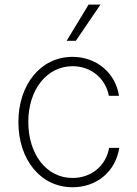

<svg xmlns="http://www.w3.org/2000/svg" viewBox="-20 -800 594 832"><path d="M294.4 11.4C400.9 11.4 481.2 -58.2 496.8 -159.1H452.8C438.6 -79.9 374.3 -28.8 294.4 -28.8C180.4 -28.8 102.6 -132.8 102.6 -271.7C102.6 -412.3 183.6 -513.1 294.4 -513.1C376.4 -513.1 437.9 -458.5 451.7 -384.9H495.7C479.8 -485.4 397.4 -553.6 294 -553.6C155.9 -553.6 59.7 -432.9 59.7 -271C59.7 -109 155.2 11.4 294.4 11.4ZM268.8 -623.2H308.6L415.5 -780.2H364Z"/></svg>

Font: Karasuma Gothic
Style: Thin
Weight: 200
Designer: Rasmus Andersson / Ryoko Ishizuka
Foundry: rsms
Version: Version 1.00